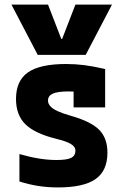

<svg xmlns="http://www.w3.org/2000/svg" viewBox="-20 -810 540 840"><path d="M30 -790H190L248 -640H252L310 -790H470L355 -570H145ZM234 10Q188 10 147 3.5Q106 -3 65 -16V-136Q110 -123 150 -116.5Q190 -110 228 -110Q273 -110 291.5 -119.5Q310 -129 310 -151Q310 -162 301.5 -171Q293 -180 274 -188Q255 -196 225 -203Q132 -226 91 -266.5Q50 -307 50 -377Q50 -457 102.5 -493.5Q155 -530 269 -530Q310 -530 349 -525Q388 -520 440 -508V-340H302V-480L361 -405Q330 -408 312 -409Q294 -410 280 -410Q233 -410 211.5 -400.5Q190 -391 190 -370Q190 -357 200 -345.5Q210 -334 231.5 -324Q253 -314 288 -304Q377 -279 413.5 -242.5Q450 -206 450 -142Q450 -63 398 -26.5Q346 10 234 10Z"/></svg>

Font: M PLUS 1 Code
Style: Bold
Weight: 700
Designer: Coji Morishita
Foundry: UNDERFOREST DESIGN
Version: Version 1.002